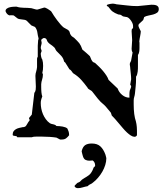

<svg xmlns="http://www.w3.org/2000/svg" viewBox="-20 -735 905 1035"><path d="M106.9 -49.8 114.3 -51.8Q118.2 -53.7 121.1 -57.9Q124 -62 126.7 -66.9Q129.4 -71.8 132.6 -76.9Q135.7 -82 139.6 -85.9Q139.6 -91.3 137.9 -93.8Q136.2 -96.2 136.2 -98.6L151.4 -117.2L165 -233.9Q171.4 -242.2 172.4 -251.5Q173.3 -260.7 173.3 -268.6L170.9 -326.2Q170.9 -334 172.1 -338.4Q173.3 -342.8 175.3 -350.6Q177.2 -355 178 -361.6Q178.7 -368.2 179.7 -373.5V-418.9Q179.7 -421.4 181.2 -424.8Q182.6 -428.2 183.6 -429.2V-488.3L185.5 -517.1Q186 -517.6 187 -522.5Q188 -527.3 188 -527.8Q183.6 -543.5 181.6 -558.8Q179.7 -574.2 170.9 -586.9Q169.9 -586.9 169.4 -588.4Q168.9 -588.9 168.5 -589.8L148.9 -598.1L123.5 -623.5Q119.1 -627 112.3 -628.2Q105.5 -629.4 98.4 -630.1Q91.3 -630.9 84.5 -632.1Q77.6 -633.3 73.2 -636.7L57.1 -649.4Q54.7 -651.9 51 -652.3Q47.4 -652.8 42 -652.8L29.8 -652.3Q22.9 -654.8 17.8 -660.6Q12.7 -666.5 9.8 -674.8Q9.8 -683.6 16.8 -688.7Q23.9 -693.8 33.7 -696Q43.5 -698.2 53.5 -698.7Q63.5 -699.2 68.8 -699.2Q79.1 -695.8 88.6 -694.6Q98.1 -693.4 108.2 -693.1Q118.2 -692.9 128.2 -692.6Q138.2 -692.4 148.9 -690.9Q149.4 -690.9 153.3 -689.7Q157.2 -688.5 161.9 -687.3Q166.5 -686 170.9 -684.8Q175.3 -683.6 176.3 -683.6H182.6L218.3 -694.3Q222.2 -694.3 227.3 -692.1Q232.4 -689.9 237.5 -686.8Q242.7 -683.6 247.3 -680.2Q252 -676.8 254.9 -674.8L257.8 -670.9Q262.7 -662.1 270.8 -650.1Q278.8 -638.2 287.8 -626.2Q296.9 -614.3 306.2 -603.5Q315.4 -592.8 323.2 -586.9L346.7 -573.7Q348.6 -572.8 351.6 -568.8Q354.5 -564.9 354.5 -564.5L358.4 -551.8Q361.3 -546.4 363.5 -543.7Q365.7 -541 367.9 -539.1Q370.1 -537.1 373 -535.4Q376 -533.7 380.4 -530.3Q389.6 -521 396.2 -514.6Q402.8 -508.3 407.5 -502Q412.1 -495.6 416 -487.8Q419.9 -480 424.3 -467.3Q424.8 -467.3 431.4 -461.7Q438 -456.1 445.6 -449.5Q453.1 -442.9 459.2 -437.3Q465.3 -431.6 464.8 -431.6L470.2 -418.9Q470.2 -417.5 471.7 -414.8Q473.1 -412.1 474.9 -409.2Q476.6 -406.2 478.5 -403.8Q480.5 -401.4 481.9 -400.4L492.7 -395.5Q502.9 -386.2 514.2 -375.2Q525.4 -364.3 535.4 -352.3Q545.4 -340.3 553.5 -328.1Q561.5 -315.9 565.4 -304.2L614.3 -257.8Q621.6 -236.8 639.2 -222.7Q656.7 -208.5 677.7 -208.5V-228Q677.7 -232.4 678.2 -237.8Q678.7 -243.2 679.7 -247.6Q679.7 -248 680.9 -250.5Q682.1 -252.9 683.3 -256.3Q684.6 -259.8 685.8 -262.9Q687 -266.1 687 -267.6Q687 -272.9 684.6 -275.1Q682.1 -277.3 682.1 -279.8L687 -307.6Q687 -320.8 685.1 -337.4Q683.1 -354 682.1 -366.7Q682.1 -367.7 681.9 -370.6Q681.6 -373.5 681.2 -377Q680.7 -380.4 680.2 -383.3Q679.7 -386.2 679.7 -387.7V-388.7Q679.7 -393.1 680.7 -396Q681.2 -397.5 682.1 -397.9L686.5 -407.2L694.8 -452.1Q691.4 -457.5 690.4 -462.6Q689.5 -467.8 689.5 -472.2L692.4 -518.6L689.5 -566.9Q689.5 -572.3 690.4 -576.4Q691.4 -580.6 697.3 -583V-595.7Q697.3 -601.6 694.3 -608.9Q691.4 -616.2 686.5 -623.3Q681.6 -630.4 675.8 -636Q669.9 -641.6 663.6 -643.1Q662.6 -643.1 659.7 -643.6Q656.7 -644 653.3 -644.8Q649.9 -645.5 646.7 -646Q643.6 -646.5 642.6 -647L631.3 -654.8Q630.4 -655.3 624.8 -656.2Q619.1 -657.2 617.2 -657.2Q607.4 -661.1 600.1 -664.8Q592.8 -668.5 586.9 -672.9Q581.1 -677.2 576.2 -683.1Q571.3 -689 565.4 -696.8Q563 -700.2 560.3 -700.4Q557.6 -700.7 555.2 -706.1Q556.2 -709 561.3 -710.7Q566.4 -712.4 572.5 -713.6Q578.6 -714.8 584 -715.1Q589.4 -715.3 590.8 -715.3Q593.3 -715.3 593.3 -714.8Q595.2 -714.8 600.3 -713.9Q605.5 -712.9 607.9 -711.9Q638.7 -709 665.3 -705.6Q691.9 -702.1 721.7 -702.1L795.9 -709.5Q802.2 -709.5 809.3 -709Q816.4 -708.5 822.3 -706.3Q828.1 -704.1 832 -699.5Q835.9 -694.8 835.9 -686.5Q835.9 -672.9 826.9 -666.5Q817.9 -660.2 805.2 -656.7Q792.5 -653.3 779.3 -650.9Q766.1 -648.4 757.3 -643.1L752 -627L728.5 -605Q727.5 -604 726.8 -600.8Q726.1 -597.7 726.1 -595.7Q726.6 -593.3 728 -589.4Q729.5 -585.4 731.4 -581.5Q733.4 -577.6 735.4 -573.7Q737.3 -569.8 738.8 -566.9V-564.5Q738.8 -561 737.8 -554.2Q736.8 -547.4 735.4 -540Q733.9 -532.7 732.9 -526.9Q731.9 -521 731.9 -519.5Q731 -518.6 731 -513.7Q731 -511.2 731 -508.8Q731 -506.3 731.9 -505.4V-475.6Q731.9 -465.3 730.2 -455.3Q728.5 -445.3 723.6 -438.5V-378.4Q723.6 -372.1 723.4 -364.3Q723.1 -356.4 722.2 -348.9Q721.2 -341.3 719.2 -334Q717.3 -326.7 713.4 -321.8V-308.1Q713.4 -288.6 711.4 -270Q709.5 -251.5 707.5 -231.4Q706.5 -221.2 703.6 -212.4Q700.7 -203.6 700.7 -193.4Q700.7 -183.1 700.7 -170.9Q700.7 -158.7 701.4 -145.8Q702.1 -132.8 703.6 -120.6Q705.1 -108.4 707.5 -98.6Q710.4 -88.9 712.4 -81.3Q714.4 -73.7 715.6 -65.9Q716.8 -58.1 717.5 -49.8Q718.3 -41.5 718.3 -30.3V-5.9Q713.4 2.4 705.1 2.4Q696.3 2.4 685.8 -4.2Q675.3 -10.7 664.3 -21Q653.3 -31.2 642.3 -44.2Q631.3 -57.1 620.6 -69.8Q609.9 -82.5 600.1 -93.8Q590.3 -105 582.5 -112.3Q581.5 -114.3 579.8 -121.1Q578.1 -127.9 575.7 -129.9Q567.9 -138.2 559.1 -149.7Q550.3 -161.1 542 -168.9Q531.7 -176.8 523.4 -185.1Q515.1 -193.4 507.8 -202.4Q500.5 -211.4 493.4 -220.7Q486.3 -230 478.5 -239.7Q475.6 -243.7 471.7 -246.3Q467.8 -249 463.6 -251.2Q459.5 -253.4 456.3 -256.1Q453.1 -258.8 451.7 -262.7Q434.6 -286.1 417.5 -304.9Q400.4 -323.7 377.9 -337.9Q374 -339.8 371.8 -343Q369.6 -346.2 367.4 -349.4Q365.2 -352.5 362.3 -355.7Q359.4 -358.9 354.5 -361.3Q353.5 -362.8 350.3 -367.9Q347.2 -373 343.3 -379.2Q339.4 -385.3 335.9 -390.9Q332.5 -396.5 331.5 -397.9L325.7 -402.8Q323.2 -413.1 319.6 -420.2Q315.9 -427.2 310.8 -433.1Q305.7 -439 299.1 -445.3Q292.5 -451.7 284.2 -460.4L279.8 -467.3Q277.3 -474.6 272.5 -479.5Q267.6 -484.4 261.7 -488.8Q255.9 -493.2 249.8 -497.3Q243.7 -501.5 239.3 -506.8Q235.8 -510.7 234.4 -514.4Q232.9 -518.1 231.4 -521.5Q230 -524.9 227.1 -527.1Q224.1 -529.3 217.3 -530.3Q214.4 -530.3 208.3 -526.1Q202.1 -522 202.1 -518.6L204.6 -504.4Q204.6 -499 202.1 -491.2Q199.7 -483.4 199.7 -475.6L204.6 -460.4L199.7 -446.8Q199.7 -439.9 201.7 -429.7Q203.6 -419.4 208 -414.1Q210.4 -406.2 211.4 -397.9Q212.4 -389.6 212.4 -379.9Q212.4 -369.1 211.4 -359.6Q210.4 -350.1 208 -341.3Q211.4 -336.9 211.4 -333.5Q211.4 -325.2 210 -318.4Q208.5 -311.5 206.8 -305.4Q205.1 -299.3 203.6 -293.5Q202.1 -287.6 202.1 -281.2V-265.1Q202.1 -258.8 202.4 -251.5Q202.6 -244.1 203.4 -237.1Q204.1 -230 205.3 -224.1Q206.5 -218.3 208 -215.3Q205.6 -209 204.1 -204.6Q202.6 -200.2 201.7 -196.3Q200.7 -192.4 200.2 -188.5Q199.7 -184.6 199.7 -179.2Q199.7 -164.6 202.6 -149.2Q205.6 -133.8 211.7 -119.4Q217.8 -105 227.1 -92.3Q236.3 -79.6 249.5 -70.3Q253.4 -67.9 258.1 -66.9Q262.7 -65.9 267.3 -64.9Q272 -64 276.4 -62Q280.8 -60.1 284.2 -55.7Q292 -55.7 300.8 -54.9Q309.6 -54.2 317.6 -52.7Q325.7 -51.3 332.5 -48.6Q339.4 -45.9 343.3 -42Q347.2 -33.2 349.9 -25.9Q352.5 -18.6 352.5 -5.9Q344.2 4.9 335.7 11Q327.1 17.1 313 17.1H303.7L284.2 6.8Q269.5 4.4 248.3 2.9Q227.1 1.5 207.5 1.5H174.3Q168.9 1.5 163.6 2Q158.2 2.4 151.4 4.9H73.2Q71.8 0 67.6 -1Q63.5 -2 59.1 -2.4Q54.7 -2.9 51.5 -3.9Q48.3 -4.9 48.3 -9.3Q48.3 -20.5 53.5 -27.6Q58.6 -34.7 66.7 -39.1Q74.7 -43.5 84.5 -45.7Q94.2 -47.9 103.5 -49.8ZM381.8 268.6Q381.8 267.6 382.3 266.6Q383.3 264.6 384.3 263.7L397 251Q397.5 251 399.7 250Q401.9 249 404.5 247.8Q407.2 246.6 409.2 245.4Q411.1 244.1 411.6 243.7Q412.6 242.7 416.7 238.5Q420.9 234.4 421.9 233.4Q427.7 229 434.6 225.1Q441.4 221.2 448 217Q454.6 212.9 460.9 207.8Q467.3 202.6 471.7 195.3Q472.2 194.8 473.6 192.4Q475.1 189.9 476.8 186.8Q478.5 183.6 480 180.4Q481.4 177.2 481.9 175.3Q482.4 175.3 483.4 171.9Q483.9 170.4 484.4 168.5Q485.4 167.5 488.8 164.3Q492.2 161.1 492.2 160.6Q492.7 160.2 492.7 158.2Q492.7 156.2 492.7 155.3Q492.7 148.4 489.3 141.1Q485.8 133.8 479.5 129.9Q470.7 131.3 461.9 131.3Q450.7 131.3 441.4 127Q432.1 122.6 427.7 109.4Q427.2 108.9 426.3 105.2Q425.3 101.6 424.1 97.2Q422.9 92.8 421.9 88.4Q420.9 84 420.4 81.5V79.1Q426.3 55.7 439.5 47.1Q452.6 38.6 474.6 38.6Q504.4 38.6 521 54Q537.6 69.3 547.9 97.2Q547.9 97.2 548.6 99.6Q549.3 102.1 550.3 105.5Q551.3 108.9 552 112.3Q552.7 115.7 553.2 117.7Q553.2 135.7 547.4 154.5Q541.5 173.3 531.5 190.7Q521.5 208 508.5 223.1Q495.6 238.3 481.9 248.5Q475.1 254.9 467 258.1Q459 261.2 452.6 268.6Q439 271 425.5 275.1Q412.1 279.3 399.4 279.3Q394 279.3 388.9 276.6Q383.8 273.9 381.8 268.6Z"/></svg>

Font: IM FELL English
Style: Regular
Weight: 400
Designer: Igino Marini
Foundry: Igino Marini
Version: 3.00